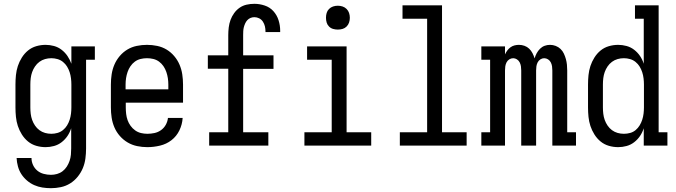

<svg xmlns="http://www.w3.org/2000/svg" viewBox="-20 -763 3540 1006"><path d="M247 223Q224 223 202 219.5Q180 216 159.5 207Q139 198 121.5 183Q104 168 92 149.5Q80 131 74 109Q68 87 67 65H145Q145 84 153 101.5Q161 119 175.5 131Q190 143 209 148Q228 153 247 153Q263 153 279 148.5Q295 144 308 134Q321 124 330 110Q339 96 344.5 80Q350 64 351.5 47.5Q353 31 353 15V-91Q346 -69 333.5 -50.5Q321 -32 303 -18Q285 -4 263 2Q241 8 219 8Q194 8 170 1Q146 -6 127 -21.5Q108 -37 94.5 -58.5Q81 -80 73.5 -103Q66 -126 63.5 -150.5Q61 -175 61 -200V-320Q61 -345 63.5 -369.5Q66 -394 73.5 -417Q81 -440 94.5 -461.5Q108 -483 127 -498.5Q146 -514 170 -521Q194 -528 219 -528Q241 -528 263 -522Q285 -516 303 -502Q321 -488 333.5 -469.5Q346 -451 354 -429V-520H477V-450H431V15Q431 41 427.5 67.5Q424 94 414 118Q404 142 387 163Q370 184 347.5 198Q325 212 299 217.5Q273 223 247 223ZM249 -62Q265 -62 281 -66.5Q297 -71 310 -81.5Q323 -92 331.5 -106Q340 -120 345 -135.5Q350 -151 352 -167.5Q354 -184 354 -200V-320Q354 -336 352 -352.5Q350 -369 345 -384.5Q340 -400 331.5 -414Q323 -428 310 -438.5Q297 -449 281 -453.5Q265 -458 249 -458Q232 -458 216 -453.5Q200 -449 186.5 -439Q173 -429 163.5 -415Q154 -401 148.5 -385.5Q143 -370 141 -353.5Q139 -337 139 -320V-200Q139 -183 141 -166.5Q143 -150 148.5 -134.5Q154 -119 163.5 -105Q173 -91 186.5 -81Q200 -71 216 -66.5Q232 -62 249 -62Z M752 8Q725 8 698.5 2.5Q672 -3 649 -16.5Q626 -30 608 -50.5Q590 -71 579.5 -95.5Q569 -120 565 -146.5Q561 -173 561 -200V-320Q561 -347 565 -373.5Q569 -400 579.5 -424.5Q590 -449 607.5 -469.5Q625 -490 647.5 -503.5Q670 -517 696.5 -522.5Q723 -528 750 -528Q777 -528 803.5 -522.5Q830 -517 852.5 -503.5Q875 -490 892.5 -469.5Q910 -449 920.5 -424.5Q931 -400 935 -373.5Q939 -347 939 -320V-225H639V-200Q639 -183 641 -166Q643 -149 648.5 -133.5Q654 -118 664 -104Q674 -90 688 -80Q702 -70 718.5 -66Q735 -62 752 -62Q771 -62 789.5 -66Q808 -70 823.5 -81Q839 -92 848.5 -109Q858 -126 860 -145H937Q935 -111 920 -80Q905 -49 878.5 -28.5Q852 -8 818.5 0Q785 8 752 8ZM862 -295V-320Q862 -337 859.5 -353.5Q857 -370 851.5 -386Q846 -402 836.5 -416Q827 -430 813.5 -440Q800 -450 783.5 -454Q767 -458 750 -458Q733 -458 716.5 -454Q700 -450 686.5 -440Q673 -430 663.5 -416Q654 -402 648.5 -386Q643 -370 640.5 -353.5Q638 -337 638 -320V-295Z M1076 0V-70H1176V-403H1069V-473H1176V-579Q1176 -599 1178.5 -619.5Q1181 -640 1188 -659Q1195 -678 1207 -694.5Q1219 -711 1235.5 -722.5Q1252 -734 1272 -738.5Q1292 -743 1313 -743Q1340 -743 1367 -734Q1394 -725 1412.5 -704.5Q1431 -684 1439.5 -657Q1448 -630 1448 -603Q1448 -601 1448 -599Q1448 -597 1448 -595H1371Q1371 -596 1371 -597Q1371 -598 1371 -599Q1371 -612 1368 -625Q1365 -638 1357.5 -649.5Q1350 -661 1338 -667Q1326 -673 1313 -673Q1302 -673 1292.5 -669Q1283 -665 1276 -657.5Q1269 -650 1264.5 -640Q1260 -630 1257.5 -620Q1255 -610 1254.5 -599.5Q1254 -589 1254 -579V-473H1413V-402H1254V-70H1386V0Z M1575 0V-70H1718V-450H1589V-520H1796V-70H1925V0ZM1750 -608Q1737 -608 1725 -611.5Q1713 -615 1704 -624Q1695 -633 1691.5 -645Q1688 -657 1688 -670Q1688 -683 1691.5 -695Q1695 -707 1704 -716Q1713 -725 1725 -729Q1737 -733 1750 -733Q1763 -733 1775 -729Q1787 -725 1796 -716Q1805 -707 1809 -695Q1813 -683 1813 -670Q1813 -657 1809 -645Q1805 -633 1796 -624Q1787 -615 1775 -611.5Q1763 -608 1750 -608Z M2075 0V-70H2218V-665H2089V-735H2296V-70H2425V0Z M2502 0V-70H2548V-450H2502V-520H2626V-478Q2631 -489 2638 -498.5Q2645 -508 2654.5 -515Q2664 -522 2675.5 -525Q2687 -528 2699 -528Q2714 -528 2728 -523Q2742 -518 2752.5 -508Q2763 -498 2770 -484.5Q2777 -471 2781 -457Q2785 -471 2792 -484Q2799 -497 2809.5 -507.5Q2820 -518 2833.5 -523Q2847 -528 2862 -528Q2877 -528 2891.5 -522.5Q2906 -517 2917 -506.5Q2928 -496 2934.5 -482Q2941 -468 2945 -453.5Q2949 -439 2950.5 -424Q2952 -409 2952 -394V-70H2998V0H2874V-394Q2874 -405 2872.5 -415.5Q2871 -426 2866 -436Q2861 -446 2851.5 -452Q2842 -458 2831 -458Q2821 -458 2811.5 -452Q2802 -446 2797 -436Q2792 -426 2790.5 -415.5Q2789 -405 2789 -394V0H2711V-394Q2711 -405 2709.5 -415.5Q2708 -426 2703 -436Q2698 -446 2688.5 -452Q2679 -458 2669 -458Q2658 -458 2648.5 -452Q2639 -446 2634 -436Q2629 -426 2627.5 -415.5Q2626 -405 2626 -394V0Z M3219 8Q3194 8 3170 1Q3146 -6 3127 -21.5Q3108 -37 3094.5 -58.5Q3081 -80 3073.5 -103Q3066 -126 3063.5 -150.5Q3061 -175 3061 -200V-320Q3061 -345 3063.5 -369.5Q3066 -394 3073.5 -417Q3081 -440 3094.5 -461.5Q3108 -483 3127 -498.5Q3146 -514 3170 -521Q3194 -528 3219 -528Q3241 -528 3263 -522Q3285 -516 3303 -502Q3321 -488 3333.5 -469.5Q3346 -451 3353 -429V-665H3307V-735H3431V-70H3477V0H3353V-91Q3346 -69 3333.5 -50.5Q3321 -32 3303 -18Q3285 -4 3263 2Q3241 8 3219 8ZM3249 -62Q3249 -62 3249 -62Q3249 -62 3249 -62Q3266 -62 3282 -66.5Q3298 -71 3310.5 -81.5Q3323 -92 3331.5 -106Q3340 -120 3345 -135.5Q3350 -151 3352 -167.5Q3354 -184 3354 -200V-320Q3354 -336 3352 -352.5Q3350 -369 3345 -384.5Q3340 -400 3331.5 -414Q3323 -428 3310 -438.5Q3297 -449 3281 -453.5Q3265 -458 3249 -458Q3232 -458 3216 -453.5Q3200 -449 3186.5 -439Q3173 -429 3163.5 -415Q3154 -401 3148.5 -385.5Q3143 -370 3141 -353.5Q3139 -337 3139 -320V-200Q3139 -183 3141 -166.5Q3143 -150 3148.5 -134.5Q3154 -119 3163.5 -105Q3173 -91 3186.5 -81Q3200 -71 3216 -66.5Q3232 -62 3249 -62Z"/></svg>

Font: Iosevka Slab
Style: Regular
Weight: 400
Monospace: yes
Designer: Belleve Invis
Foundry: Belleve Invis
Version: Version 11.2.4; ttfautohint (v1.8.3)